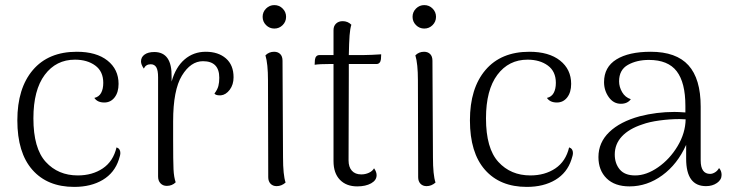

<svg xmlns="http://www.w3.org/2000/svg" viewBox="-20 -720 2861 753"><path d="M48 -248Q48 -374 109 -445.5Q170 -517 281 -517Q358 -517 401.5 -482.5Q445 -448 445 -391Q445 -358 429.5 -338Q414 -318 389 -318Q362 -318 350 -336Q368 -340 376.5 -355.5Q385 -371 385 -395Q385 -440 353.5 -463Q322 -486 274 -486Q200 -486 155.5 -426.5Q111 -367 111 -256Q111 -138 159.5 -85Q208 -32 285 -32Q342 -32 383 -59.5Q424 -87 437 -142Q452 -137 452 -120Q452 -111 446 -94Q429 -42 383 -14.5Q337 13 271 13Q166 13 107 -54Q48 -121 48 -248Z M896 -417Q896 -388 881 -368Q866 -348 846 -346H842Q826 -346 821 -353Q833 -369 836.5 -383Q840 -397 840 -415Q840 -480 776 -480Q728 -480 693.5 -423.5Q659 -367 659 -244V-174Q659 -87 660.5 -56Q662 -25 669 -5Q655 9 634 9Q619 9 609.5 -1Q600 -11 600 -28V-417Q600 -444 593 -456Q586 -468 571 -468Q552 -468 544 -451Q533 -467 533 -479Q533 -496 547 -506Q561 -516 585 -516Q655 -516 653 -418V-400Q669 -457 704 -487Q739 -517 787 -517Q836 -517 866 -491Q896 -465 896 -417Z M1010 -654Q1010 -673 1023.5 -686.5Q1037 -700 1056 -700Q1075 -700 1088.5 -686.5Q1102 -673 1102 -654Q1102 -635 1088.5 -621.5Q1075 -608 1056 -608Q1037 -608 1023.5 -621.5Q1010 -635 1010 -654ZM1100 -4Q1084 10 1065 10Q1050 10 1041 0.5Q1032 -9 1032 -25L1031 -405Q1031 -470 1021 -503Q1035 -517 1055 -517Q1070 -517 1079 -508Q1088 -499 1088 -482L1090 -103Q1090 -34 1100 -4Z M1475 -507 1474 -488Q1473 -479 1468.5 -474Q1464 -469 1457 -469H1348V-427L1347 -91Q1347 -65 1360 -50.5Q1373 -36 1397 -36Q1413 -36 1427 -42.5Q1441 -49 1447 -60Q1457 -46 1457 -33Q1457 -13 1435.5 -1Q1414 11 1381 11Q1338 11 1313 -15Q1288 -41 1288 -88V-469H1274Q1233 -469 1214 -466L1215 -485Q1216 -494 1220.5 -499Q1225 -504 1233 -504H1288V-602Q1288 -618 1298 -627.5Q1308 -637 1324 -637Q1344 -637 1358 -623Q1353 -608 1351 -581Q1349 -554 1348 -504H1404Q1418 -504 1439.5 -505Q1461 -506 1475 -507Z M1598 -654Q1598 -673 1611.5 -686.5Q1625 -700 1644 -700Q1663 -700 1676.5 -686.5Q1690 -673 1690 -654Q1690 -635 1676.5 -621.5Q1663 -608 1644 -608Q1625 -608 1611.5 -621.5Q1598 -635 1598 -654ZM1688 -4Q1672 10 1653 10Q1638 10 1629 0.5Q1620 -9 1620 -25L1619 -405Q1619 -470 1609 -503Q1623 -517 1643 -517Q1658 -517 1667 -508Q1676 -499 1676 -482L1678 -103Q1678 -34 1688 -4Z M1823 -248Q1823 -374 1884 -445.5Q1945 -517 2056 -517Q2133 -517 2176.5 -482.5Q2220 -448 2220 -391Q2220 -358 2204.5 -338Q2189 -318 2164 -318Q2137 -318 2125 -336Q2143 -340 2151.5 -355.5Q2160 -371 2160 -395Q2160 -440 2128.5 -463Q2097 -486 2049 -486Q1975 -486 1930.5 -426.5Q1886 -367 1886 -256Q1886 -138 1934.5 -85Q1983 -32 2060 -32Q2117 -32 2158 -59.5Q2199 -87 2212 -142Q2227 -137 2227 -120Q2227 -111 2221 -94Q2204 -42 2158 -14.5Q2112 13 2046 13Q1941 13 1882 -54Q1823 -121 1823 -248Z M2810 -34Q2810 -15 2792 -2.5Q2774 10 2749 10Q2671 10 2671 -97V-152Q2637 -76 2577.5 -32.5Q2518 11 2449 11Q2391 11 2359 -20.5Q2327 -52 2327 -104Q2327 -161 2369.5 -202Q2412 -243 2489 -264Q2555 -281 2625 -281Q2640 -281 2668 -279V-305Q2668 -396 2634 -440.5Q2600 -485 2525 -485Q2477 -485 2442.5 -465.5Q2408 -446 2408 -401Q2408 -379 2420 -358.5Q2432 -338 2454 -331Q2441 -313 2415 -313Q2386 -313 2367.5 -339Q2349 -365 2349 -398Q2349 -457 2397.5 -487Q2446 -517 2532 -517Q2632 -517 2680 -464Q2728 -411 2728 -302V-91Q2728 -38 2765 -38Q2774 -38 2784 -44Q2794 -50 2800 -61Q2810 -50 2810 -34ZM2669 -252 2645 -253Q2607 -253 2566.5 -247.5Q2526 -242 2499 -232Q2447 -215 2419 -185Q2391 -155 2391 -114Q2391 -79 2410.5 -55.5Q2430 -32 2471 -32Q2515 -32 2561 -64Q2607 -96 2637.5 -147Q2668 -198 2669 -252Z"/></svg>

Font: Arima Madurai Light
Style: Regular
Weight: 300
Designer: Joana Correia and Natanael Gama
Foundry: NDISCOVER
Version: Version 1.020